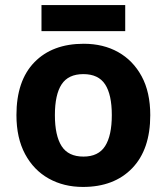

<svg xmlns="http://www.w3.org/2000/svg" viewBox="-20 -729 659 759"><path d="M574 -273.7Q574 -138 502.5 -64Q431 10 308 10Q232.1 10 172.8 -23.1Q113.4 -56.2 79.2 -119.8Q45 -183.4 45 -274Q45 -410 116 -483Q187 -556 311 -556Q388.4 -556 447.2 -523Q506 -490 540 -427.3Q574 -364.5 574 -273.7ZM197 -274Q197 -193 223.5 -151.5Q250 -110 309.9 -110Q369 -110 395.5 -151.5Q422 -193 422 -274Q422 -355 395.5 -395.5Q369 -436 309.5 -436Q250 -436 223.5 -395.5Q197 -355 197 -274ZM475 -709V-606H144V-709Z"/></svg>

Font: Noto Sans Ol Chiki
Style: Regular
Weight: 400
Designer: Monotype Design Team, Lewis McGuffie
Foundry: Monotype Imaging Inc.
Version: Version 2.003